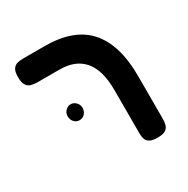

<svg xmlns="http://www.w3.org/2000/svg" viewBox="-139 -706 818 837"><g transform="rotate(-30 270.0 -287.0)"><path d="M422 9Q395 9 382 1.5Q369 -6 365 -18.5Q361 -31 361 -45V-264Q361 -314 351 -351Q341 -388 320 -413Q299 -438 268.5 -450Q238 -462 196 -462H86Q70 -462 56 -466Q42 -470 33.5 -483Q25 -496 25 -523Q25 -551 33.5 -563.5Q42 -576 55.5 -579.5Q69 -583 85 -583H193Q266 -583 320 -563.5Q374 -544 409.5 -504.5Q445 -465 463 -405.5Q481 -346 481 -267V-52Q481 -36 477.5 -22Q474 -8 461.5 0.5Q449 9 422 9ZM164 -227Q148 -227 137.5 -239Q127 -251 127 -268Q127 -284 138.5 -295.5Q150 -307 164 -307Q179 -307 190.5 -295.5Q202 -284 202 -268Q202 -251 191.5 -239Q181 -227 164 -227Z"/></g></svg>

Font: Fredoka Medium
Style: Regular
Weight: 500
Designer: Ben Nathan
Foundry: Milena B. Brandão, Ben Nathan
Version: Version 2.001